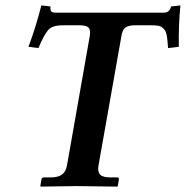

<svg xmlns="http://www.w3.org/2000/svg" viewBox="-20 -693 691 714"><path d="M184.1 -646H589.8Q593.3 -646 596.2 -646.5Q599.1 -647 601.3 -648.2Q603.5 -649.4 605.5 -650.6Q607.4 -651.9 608.9 -653.8L611.3 -657.2Q612.3 -658.2 613.3 -660.4Q614.3 -662.6 614.5 -663.6Q614.7 -664.6 615.5 -666.5Q616.2 -668.5 616.2 -668.9L650.9 -672.9Q643.6 -599.6 645 -519L605 -514.2Q603 -545.4 600.1 -561.5Q597.2 -577.6 588.4 -586.4Q579.6 -595.2 569.1 -597.2Q558.6 -599.1 536.1 -599.1H483.9Q457.5 -599.1 446 -590.3Q434.6 -581.5 431.2 -557.1L346.2 -77.1Q342.3 -53.7 352.5 -43.5Q362.8 -33.2 391.1 -33.2H416Q423.3 -33.2 421.9 -23.9L418 -1L416 1Q302.2 -1 264.2 -1L131.8 1L129.9 -1L133.8 -23.9Q135.3 -33.2 143.1 -33.2H168Q196.8 -33.2 210.9 -44.2Q225.1 -55.2 229 -77.1L314 -560.1Q317.4 -582.5 308.8 -590.8Q300.3 -599.1 273.9 -599.1H223.1Q205.1 -599.1 195.1 -597.9Q185.1 -596.7 174.8 -592.5Q164.6 -588.4 157 -578.6Q149.4 -568.8 141.4 -554Q133.3 -539.1 123 -514.2L85.9 -519Q113.8 -593.8 133.8 -672.9L168 -668.9Q164.1 -646 184.1 -646Z"/></svg>

Font: Linux Libertine G
Style: Semibold Italic
Weight: 600
Italic angle: -11.5°
Designer: Philipp H. Poll
Foundry: Philipp H. Poll
Version: Version 5.1.1